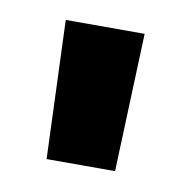

<svg xmlns="http://www.w3.org/2000/svg" viewBox="-40 -739 281 290"><g transform="rotate(10 100.5 -594.0)"><path d="M40 -700H161L153 -488H48Z"/></g></svg>

Font: LT Museum
Style: Bold
Weight: 700
Designer: Daniel Lyons
Foundry: LyonsType
Version: Version 1.010